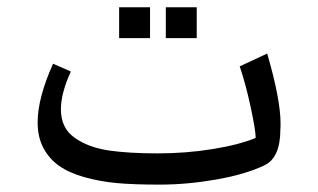

<svg xmlns="http://www.w3.org/2000/svg" viewBox="-20 -495 875 528"><path d="M436 -390.1V-475.1H521V-390.1ZM307.6 -390.1V-475.1H392.6V-390.1ZM83.5 -158.2Q83.5 -225.6 126 -319.8L174.8 -298.3Q147.5 -238.8 147.5 -194.3Q147.5 -143.1 184.6 -116.7Q221.7 -89.8 279.8 -81.1Q335 -73.2 413.3 -73.2Q491.7 -73.2 564.5 -85Q637.2 -96.7 683.1 -115.7Q683.1 -136.7 669.2 -201.2Q655.3 -265.6 639.2 -312.5L714.8 -347.7Q751.5 -221.2 751.5 -155.8Q751.5 -141.6 751 -139.2Q751 -60.5 706.5 -40Q653.8 -15.1 574 -1.2Q494.1 12.7 419.7 12.7Q345.2 12.7 299.6 8.3Q253.9 3.9 212.2 -7.8Q170.4 -19.5 143.1 -38.6Q115.7 -57.6 99.6 -87.6Q83.5 -117.7 83.5 -158.2Z"/></svg>

Font: Shahab
Style: Regular
Weight: 400
Designer: Mohammad Saleh Souzanchi
Foundry: http://font-store.ir
Version: Version:0.0.2;RFB:1.2.5;Building:2016-11-27 11:18:45.721916